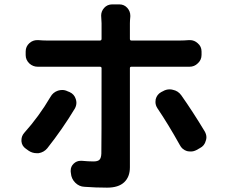

<svg xmlns="http://www.w3.org/2000/svg" viewBox="-20 -821 1040 887"><path d="M212.9 -373Q224.6 -394.5 248 -402.3Q257.8 -405.3 267.6 -405.3Q280.3 -405.3 292 -399.4L301.8 -395.5Q323.2 -385.7 330.1 -363.3Q333 -354.5 333 -346.7Q333 -333 326.2 -320.3Q268.6 -224.6 198.2 -135.7Q182.6 -117.2 158.2 -113.3Q153.3 -113.3 149.4 -113.3Q129.9 -113.3 113.3 -124L99.6 -133.8Q81.1 -146.5 79.1 -168Q79.1 -170.9 79.1 -173.8Q79.1 -192.4 91.8 -207Q160.2 -283.2 212.9 -373ZM813.5 -512.7H586.9Q580.1 -512.7 580.1 -505.9V-47.9Q580.1 -3.9 553.7 21Q527.3 45.9 474.6 45.9Q422.9 45.9 370.1 42Q345.7 41 327.6 22.9Q309.6 4.9 307.6 -20.5L306.6 -28.3Q306.6 -31.2 306.6 -33.2Q306.6 -51.8 320.3 -64.9Q334 -78.1 352.5 -78.1Q355.5 -78.1 358.4 -78.1Q388.7 -75.2 412.1 -75.2Q431.6 -75.2 439.5 -83Q447.3 -90.8 448.2 -111.3Q449.2 -147.5 449.2 -505.9Q449.2 -512.7 441.4 -512.7H195.3Q175.8 -512.7 156.2 -512.7Q155.3 -512.7 154.3 -512.7Q132.8 -512.7 116.2 -527.3Q98.6 -543.9 98.6 -566.4V-583Q98.6 -606.4 116.2 -622.1Q131.8 -635.7 152.3 -635.7Q154.3 -635.7 156.2 -635.7Q178.7 -633.8 195.3 -633.8H441.4Q449.2 -633.8 449.2 -641.6V-713.9L447.3 -749Q447.3 -768.6 460.9 -784.2Q475.6 -800.8 499 -800.8H531.2Q553.7 -800.8 568.4 -784.2Q582 -768.6 582 -749Q582 -747.1 582 -744.1Q580.1 -724.6 580.1 -712.9V-641.6Q580.1 -633.8 586.9 -633.8H811.5Q830.1 -633.8 853.5 -635.7Q855.5 -635.7 857.4 -635.7Q877.9 -635.7 893.6 -621.1Q911.1 -606.4 911.1 -583V-567.4Q911.1 -543.9 893.6 -528.3Q877.9 -512.7 855.5 -512.7Q854.5 -512.7 853.5 -512.7Q832 -512.7 813.5 -512.7ZM707 -321.3Q698.2 -335 698.2 -349.6Q698.2 -356.4 699.2 -362.3Q705.1 -384.8 724.6 -395.5L732.4 -399.4Q747.1 -408.2 763.7 -408.2Q771.5 -408.2 778.3 -406.2Q802.7 -401.4 817.4 -380.9Q871.1 -304.7 925.8 -213.9Q933.6 -200.2 933.6 -186.5Q933.6 -178.7 930.7 -170.9Q924.8 -147.5 903.3 -136.7L887.7 -127.9Q875 -121.1 861.3 -121.1Q852.5 -121.1 843.8 -123Q821.3 -129.9 810.5 -151.4Q757.8 -246.1 707 -321.3Z"/></svg>

Font: Gen Jyuu Gothic Bold
Style: Bold
Weight: 700
Designer: [Source Han Sans]
Ryoko NISHIZUKA  (kana & ideographs); Paul D. Hunt (Latin, Greek & Cyrillic); Wenlong ZHANG  (bopomofo
Version: Version 1.002.20150607